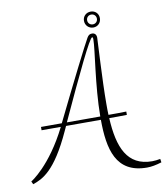

<svg xmlns="http://www.w3.org/2000/svg" viewBox="-157 -873 935 1081"><g transform="rotate(-10 310.0 -333.0)"><path d="M47 -183H157C55 22 -59 91 -60 91L-52 108C3 89 77 58 175 -157C179 -166 183 -174 187 -183H386C387 -15 417 127 596 127C621 127 647 122 680 112L677 92C661 95 645 97 631 97C488 97 443 -15 434 -184C467 -184 500 -184 535 -185V-204C512 -203 474 -203 433 -203C432 -222 432 -243 432 -264C432 -400 446 -621 446 -642C446 -660 436 -670 421 -670C408 -670 400 -665 392 -651C374 -621 269 -413 166 -202H47ZM418 -649C421 -649 423 -647 423 -637C423 -575 387 -380 386 -202H195C316 -465 404 -649 418 -649ZM389 -748C389 -722 409 -702 435 -702C461 -702 480 -722 480 -748C480 -774 461 -793 435 -793C409 -793 389 -774 389 -748ZM407 -748C407 -764 419 -776 435 -776C451 -776 463 -764 463 -748C463 -732 451 -720 435 -720C419 -720 407 -732 407 -748Z"/></g></svg>

Font: Clicker Script
Style: Regular
Weight: 400
Designer: Astigmatic (AOETI)
Foundry: Astigmatic (AOETI)
Version: Version 1.000